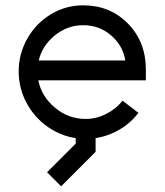

<svg xmlns="http://www.w3.org/2000/svg" viewBox="-20 -501 606 707"><path d="M205.1 185.1 153.3 133.3 258.8 27.8V4.4H332V58.1ZM121.1 -205.1Q132.8 -146 182.4 -104.5Q231.9 -63 295.4 -63Q334 -63 370.6 -81.3Q407.2 -99.6 431.2 -130.4L489.7 -85.4Q455.6 -40.5 403.8 -15.1Q352.1 10.3 295.4 10.3Q229 10.3 172.1 -23.4Q115.2 -57.1 82 -114.5Q48.8 -171.9 48.8 -238.3Q48.8 -302.7 80.6 -358.9Q112.3 -415 167 -448.2Q221.7 -481.4 286.1 -481.4Q385.3 -481.4 451.2 -414.1Q517.1 -346.7 517.1 -245.1V-205.1ZM441.4 -278.3Q432.6 -333 389.2 -370.6Q345.7 -408.2 286.6 -408.2Q228 -408.2 181.6 -370.4Q135.3 -332.5 122.6 -278.3Z"/></svg>

Font: Eligible
Style: Regular
Weight: 500
Version: Version 1.1